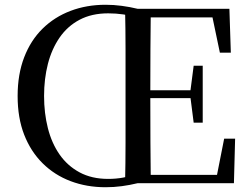

<svg xmlns="http://www.w3.org/2000/svg" viewBox="-20 -769 1050 806"><path d="M165 -366Q165 -294 181 -231Q197 -168 230 -120.5Q263 -73 314 -45.5Q365 -18 434 -18Q467 -18 497 -23.5Q527 -29 558 -39V0Q525 8 491.5 12.5Q458 17 423 17Q344 17 276.5 -8.5Q209 -34 159 -83.5Q109 -133 81.5 -203.5Q54 -274 54 -366Q54 -457 81.5 -528.5Q109 -600 159 -649Q209 -698 276.5 -723.5Q344 -749 423 -749Q457 -749 491 -744.5Q525 -740 558 -732V-693Q528 -704 497.5 -708.5Q467 -713 434 -713Q365 -713 314 -686Q263 -659 230 -611Q197 -563 181 -500.5Q165 -438 165 -366ZM505 0Q507 -84 507 -169Q507 -254 507 -339V-392Q507 -478 507 -562.5Q507 -647 505 -732H613Q612 -648 611.5 -561.5Q611 -475 611 -382V-358Q611 -259 611.5 -172Q612 -85 613 0ZM793 -254 779 -364V-385L793 -493H831V-254ZM559 -357V-390H801V-357ZM903 -548 872 -696H559V-732H943L949 -548ZM921 -187H967L962 0H559V-35H891Z"/></svg>

Font: Noto Serif JP ExtraLight Medium
Style: Regular
Weight: 500
Version: Version 2.003-H1;hotconv 1.1.1;makeotfexe 2.6.0